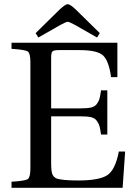

<svg xmlns="http://www.w3.org/2000/svg" viewBox="-20 -896 646 916"><path d="M35 0V-29Q101 -33 113 -42Q125 -51 125 -93V-599Q125 -641 113 -650Q101 -659 35 -663V-692H540V-528H510Q499 -607 471 -632Q443 -657 359 -657H261Q237 -657 230.5 -651Q224 -645 224 -621V-379H364Q396 -379 414 -383Q432 -387 441.5 -399.5Q451 -412 454.5 -424.5Q458 -437 462 -465H492V-254H462Q458 -283 454.5 -295Q451 -307 441.5 -320Q432 -333 414 -337Q396 -341 364 -341H224V-120Q224 -82 229 -67Q234 -52 249 -45Q275 -35 353 -35Q453 -35 491.5 -60Q530 -85 547 -173H577L565 0ZM150 -738 266 -852Q292 -876 303 -876Q314 -876 340 -852L456 -738L443 -717L336 -778Q310 -792 303 -792Q296 -792 270 -778L163 -717Z"/></svg>

Font: Heuristica
Style: Regular
Weight: 400
Version: Version 1.0.1 ; ttfautohint (v1.4.1)